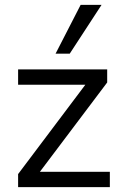

<svg xmlns="http://www.w3.org/2000/svg" viewBox="-20 -773 503 793"><path d="M54.8 0V-54L348.3 -444.1V-423.1H54.8V-486.3H422.7V-432.4L127.3 -40.3V-63.3H433.7V0ZM209.5 -551.3 313 -752.8H399.4L268 -551.3Z"/></svg>

Font: Nunito Sans 12pt ExtraLight
Style: Regular
Weight: 200
Version: Version 3.101;gftools[0.9.27]